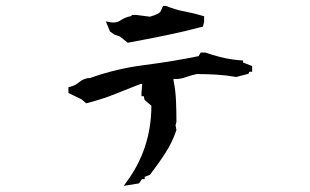

<svg xmlns="http://www.w3.org/2000/svg" viewBox="-20 -702 1040 644"><path d="M462.4 -379.4H454.6V-390.6L457 -420.4H451.2Q408.7 -403.8 382.1 -393.1Q355.5 -382.3 346.2 -378.9Q336.9 -375.5 327.6 -372.6Q318.4 -369.6 309.1 -366.7Q290.5 -360.8 269 -355.5L253.9 -368.7L209.5 -390.1V-393.6V-409.7L213.9 -410.6Q231 -414.1 246.8 -427.2Q262.7 -440.4 282.7 -440.4Q283.7 -440.4 284.7 -440.4V-441.4L288.1 -442.4Q372.6 -472.2 465.1 -483.9Q557.6 -495.6 646 -513.7L653.3 -525.9H668Q721.7 -507.8 757.8 -502.9Q773.4 -500.5 795.4 -499V-492.2L825.7 -480.5V-461.4H816.4L813.5 -454.6L772.5 -443.8Q738.8 -449.7 705.6 -451.7Q672.9 -453.6 640.1 -453.6Q621.1 -449.7 604 -443.4Q586.9 -437 569.8 -437Q565.9 -437 562 -437.5V-432.1Q568.8 -399.9 570.3 -364.5Q571.8 -329.1 571.8 -293.9V-293.5L568.8 -282.2L571.8 -266.1Q558.6 -226.1 534.9 -189.2Q511.2 -152.3 482.9 -115.7L465.3 -108.9V-101.1H456.1L446.3 -86.9L395 -78.6L402.8 -89.4Q487.3 -202.1 487.8 -347.2L464.8 -367.2ZM536.1 -682.1H537.1Q567.9 -669.4 599.1 -663.6Q631.3 -657.7 664.6 -647.5V-628.4L660.6 -612.8Q598.1 -596.2 536.4 -583.5Q474.6 -570.8 408.7 -558.6L381.3 -580.1L363.8 -585.9L349.1 -596.2L335 -630.4L344.7 -628.4Q353 -626.5 360.4 -626.5Q374 -626.5 382.8 -632.8Q399.4 -644.5 421.4 -648.4V-651.9H437L482.9 -646Q502.4 -651.9 508.3 -655.3Q515.1 -658.7 518.6 -663.6L526.9 -682.1Z"/></svg>

Font: Bakudai
Style: Medium
Weight: 500
Version: Version 1.48